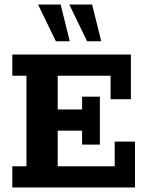

<svg xmlns="http://www.w3.org/2000/svg" viewBox="-20 -822 643 842"><path d="M34 0V-93H96V-490H34V-583H554V-387H465V-490H233V-342H340V-398H418V-188H340V-249H233V-93H483V-201H572V0ZM362 -641 284 -802H384L424 -641ZM225 -641 147 -802H246L286 -641Z"/></svg>

Font: Rokkitt
Style: Bold
Weight: 700
Designer: Vernon Adams
Foundry: Vernon Adams
Version: Version 3.103